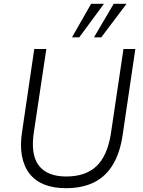

<svg xmlns="http://www.w3.org/2000/svg" viewBox="-20 -975 747 1003"><path d="M324 8Q259 8 211.5 -11Q164 -30 134.5 -67.5Q105 -105 94.5 -161Q84 -217 96 -291L159 -719H222L157 -285Q139 -167 183 -110Q227 -53 326 -53Q426 -53 483 -106Q540 -159 559 -275L625 -719H687L621 -272Q608 -180 571 -117Q534 -54 472.5 -23Q411 8 324 8ZM356 -780 456 -955H523L394 -780ZM471 -780 574 -955H641L509 -780Z"/></svg>

Font: Nunitoga
Style: Light Italic
Weight: 300
Italic angle: -9°
Designer: Vernon Adams
Foundry: Vernon Adams
Version: Version 1.0